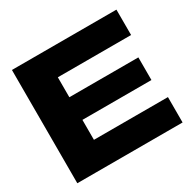

<svg xmlns="http://www.w3.org/2000/svg" viewBox="-162 -926 1117 1101"><g transform="rotate(-30 397.0 -375.0)"><path d="M254 -582H739V-750H47V0H744V-168H254V-300H711V-450H254Z"/></g></svg>

Font: Bounded
Style: Bold
Weight: 700
Designer: Vlad Churkin
Version: Version 3.0